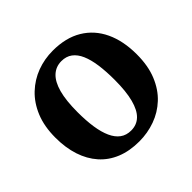

<svg xmlns="http://www.w3.org/2000/svg" viewBox="-146 -719 883 883"><g transform="rotate(-45 296.0 -277.5)"><path d="M28 -274Q28 -347 50.5 -401.8Q73 -456.5 111.8 -493Q150.5 -529.5 199.5 -547.8Q248.5 -566 302.5 -566Q387 -566 445.2 -531Q503.5 -496 533.8 -432Q564 -368 564 -281Q564 -206.5 541.5 -151.5Q519 -96.5 480.5 -60.5Q442 -24.5 392.5 -6.8Q343 11 289 11Q226 11 177.5 -8.8Q129 -28.5 95.8 -66Q62.5 -103.5 45.2 -156.2Q28 -209 28 -274ZM298 -51Q334.5 -51 359 -74.5Q383.5 -98 396.2 -146.5Q409 -195 409 -270Q409 -324.5 403 -367.8Q397 -411 383.8 -441.5Q370.5 -472 349 -488Q327.5 -504 296.5 -504Q260.5 -504 235 -480.5Q209.5 -457 196.2 -408.8Q183 -360.5 183 -285Q183 -230 189.5 -186.8Q196 -143.5 209.8 -113.2Q223.5 -83 245.2 -67Q267 -51 298 -51Z"/></g></svg>

Font: Merriweather 28pt
Style: Bold
Weight: 700
Version: Version 2.100